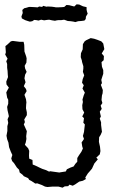

<svg xmlns="http://www.w3.org/2000/svg" viewBox="-20 -853 560 887"><path d="M269 14 250 9H223L199 11L188 9L174 2L152 -6L143 -5L125 -17L115 -22L110 -30L90 -39L84 -46L71 -56L68 -69L58 -79L45 -99L36 -109L32 -121L37 -137L30 -152L22 -173L19 -194L13 -210L10 -226L14 -248V-270L18 -285L15 -302L21 -316L18 -330L15 -343L13 -359L18 -374V-392L13 -402L9 -426L14 -436L21 -448L10 -463L9 -476L17 -497L16 -507L15 -525L13 -540V-557L9 -570L15 -582L4 -601L7 -611L5 -640L15 -648L30 -662L39 -664L70 -660H89L92 -646L93 -615L101 -592L103 -583L102 -564L94 -549L96 -537L103 -521L96 -508L93 -491L98 -473L90 -455L100 -442L103 -432L93 -415L100 -395L102 -380L101 -371L100 -353L104 -334V-321L92 -301L95 -289L90 -278L104 -247L101 -224L102 -211L99 -195L95 -184L110 -168L115 -156L114 -134L115 -120L130 -114L131 -93L150 -85L162 -79L175 -73L193 -67L207 -60L211 -62L254 -56L259 -57L284 -61L289 -71L306 -79L320 -84L328 -96L337 -106V-123L345 -136L356 -152L363 -167L360 -176L357 -195L368 -211L363 -225L368 -243L372 -278L365 -286L368 -307L360 -315L369 -333L361 -348L360 -367L363 -382L361 -393L367 -413L372 -425L361 -444L367 -459L359 -471L362 -487L369 -505L363 -521L365 -536V-547L359 -567L358 -574L353 -589L354 -607L362 -625L363 -649L371 -662L378 -667L399 -677L415 -674L430 -669L448 -662L457 -652L462 -626L450 -606L460 -594L459 -575L449 -566L451 -545L457 -529V-512L453 -500L448 -484L451 -469L446 -461L455 -437L454 -422L451 -412L449 -391L453 -377L445 -365L450 -350L441 -337L446 -315L441 -305L447 -288V-276L451 -244L445 -230L438 -219L437 -198L440 -184L442 -175L444 -155L441 -140L425 -125L432 -117L416 -98L410 -85L405 -74L394 -61L386 -52L374 -33L377 -26L363 -18L346 -14L327 -1L316 5L301 0L295 7L279 8ZM118 -753 108 -756 96 -760 81 -768 79 -777 85 -793 83 -807 92 -815 101 -817 114 -821H121L140 -820L154 -819L161 -823L175 -821L179 -826L195 -822L201 -823L220 -822L234 -820L238 -819H247L268 -820L277 -821L287 -830L300 -829L307 -827L323 -823L334 -833L346 -832L363 -824L367 -823L380 -820V-808L382 -799L385 -790L377 -776L376 -765L370 -758L355 -756L341 -755L328 -751L320 -753L307 -755L293 -756L282 -760L276 -762L263 -760H250L242 -759L234 -757L221 -759L207 -762L197 -761L184 -759L170 -762L158 -758L148 -760L138 -761L129 -755Z"/></svg>

Font: Winky Rough Light
Style: Regular
Weight: 300
Designer: Simon Atzbach
Foundry: typofactur
Version: Version 1.206; ttfautohint (v1.8.4.7-5d5b)